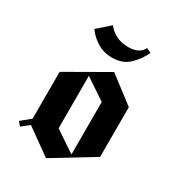

<svg xmlns="http://www.w3.org/2000/svg" viewBox="-148 -675 689 761"><g transform="rotate(30 196.5 -294.5)"><path d="M206.7 -475.8Q166.7 -475.8 137.1 -494.6Q107.5 -513.3 89.2 -539.2L145.8 -589.2Q160 -569.2 184.2 -556.7Q208.3 -544.2 240.8 -544.2Q291.7 -544.2 308.3 -578.3L329.2 -568.3Q314.2 -534.2 284.6 -505Q255 -475.8 206.7 -475.8ZM27.5 -56.7 12.5 -74.2 55 -109.2V-323.3L242.5 -430.8L362.5 -339.2V-111.7L179.2 0L61.7 -84.2ZM259.2 -63.3V-303.3L163.3 -367.5V-127.5Z"/></g></svg>

Font: Manufacturing Consent
Style: Regular
Weight: 400
Version: Version 3.000; ttfautohint (v1.8.4.7-5d5b)